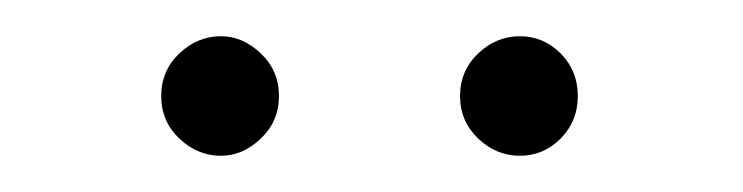

<svg xmlns="http://www.w3.org/2000/svg" viewBox="-20 -561 410 106"><path d="M234 -508Q234 -522 244 -531.5Q254 -541 267 -541Q280 -541 289.5 -531.5Q299 -522 299 -508Q299 -494 289.5 -484.5Q280 -475 267 -475Q254 -475 244 -484.5Q234 -494 234 -508ZM69 -508Q69 -522 79 -531.5Q89 -541 102 -541Q114 -541 124 -531.5Q134 -522 134 -508Q134 -494 124 -484.5Q114 -475 102 -475Q89 -475 79 -484.5Q69 -494 69 -508Z"/></svg>

Font: Josefin Slab
Style: Regular
Weight: 400
Designer: Santiago Orozco
Foundry: Typemade
Version: Version 1.000